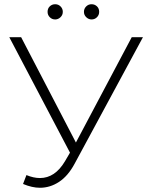

<svg xmlns="http://www.w3.org/2000/svg" viewBox="-20 -876 711 908"><path d="M656 -700 333 -102Q302 -44 259.5 -16Q217 12 169 12Q132 12 89 -6L105 -48Q139 -34 169 -34Q240 -34 287 -113L311 -154L24 -700H80L339 -202L603 -700ZM205 -820Q205 -836 215.5 -846Q226 -856 241 -856Q256 -856 266.5 -845.5Q277 -835 277 -820Q277 -805 266 -794.5Q255 -784 241 -784Q226 -784 215.5 -794.5Q205 -805 205 -820ZM377 -820Q377 -835 387.5 -845.5Q398 -856 413 -856Q428 -856 438.5 -846Q449 -836 449 -820Q449 -805 438.5 -794.5Q428 -784 413 -784Q399 -784 388 -794.5Q377 -805 377 -820Z"/></svg>

Font: Montserrat Atlas Light
Style: Regular
Weight: 300
Designer: Julieta Ulanovsky
Foundry: Julieta Ulanovsky
Version: Version 7.200